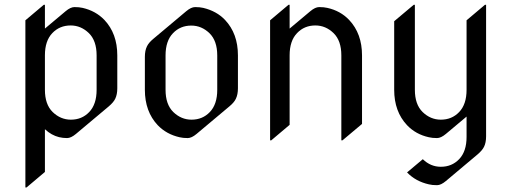

<svg xmlns="http://www.w3.org/2000/svg" viewBox="-20 -577 2174 816"><path d="M280.3 -468.8Q233.4 -468.8 202.6 -436.5Q170.9 -403.8 170.9 -341.8V-195.3Q170.9 -133.3 203.6 -101.1Q237.3 -68.4 281.2 -68.4Q328.1 -68.4 358.9 -100.6Q390.6 -133.3 390.6 -195.3V-341.8Q390.6 -403.8 357.9 -436Q324.2 -468.8 280.3 -468.8ZM265.1 9.8Q247.1 9.8 231 5.9Q198.7 -2 170.9 -27.8V153.8L92.8 219.7H87.9V-490.7L166 -556.6H170.9V-455.6L258.8 -529.3Q279.8 -546.9 296.4 -546.9Q316.9 -546.9 331.1 -543.5Q386.7 -530.8 423.8 -492.2Q478.5 -434.1 478.5 -341.8V-201.7Q478.5 -175.3 469.7 -157.2Q462.4 -142.1 442.4 -125L302.7 -7.8Q281.7 9.8 265.1 9.8Z M777.8 9.8Q757.3 9.8 743.2 6.3Q687.5 -6.3 650.4 -44.9Q595.7 -103 595.7 -195.3V-335.4Q595.7 -361.8 604.5 -379.9Q611.8 -395.5 631.8 -412.1L771.5 -529.3Q792.5 -546.9 809.1 -546.9Q829.6 -546.9 843.8 -543.5Q900.9 -529.8 936.5 -492.2Q991.2 -434.1 991.2 -341.8V-201.7Q991.2 -175.3 982.4 -157.2Q975.1 -141.6 955.1 -125L815.4 -7.8Q794.4 9.8 777.8 9.8ZM793.9 -68.4Q840.8 -68.4 871.6 -100.6Q903.3 -133.3 903.3 -195.3V-341.3Q903.3 -403.3 870.6 -435.5Q836.9 -468.3 793 -468.3Q746.1 -468.3 715.3 -436Q683.6 -403.3 683.6 -341.3V-195.3Q683.6 -133.3 716.3 -101.1Q750 -68.4 793.9 -68.4Z M1127.9 19.5V-490.7L1206.1 -556.6H1210.9V-455.6L1298.8 -529.3Q1319.8 -546.9 1336.4 -546.9Q1356.9 -546.9 1371.1 -543.5Q1426.8 -531.2 1463.9 -492.2Q1518.6 -434.1 1518.6 -341.8V-50.3L1435.5 19.5H1430.7V-341.8Q1430.7 -403.8 1397.9 -436Q1364.3 -468.8 1320.3 -468.8Q1273.4 -468.8 1242.7 -436.5Q1210.9 -403.8 1210.9 -341.8V-46.4L1132.8 19.5Z M1837.4 9.8Q1816.9 9.8 1802.7 6.3Q1747.1 -5.9 1710 -44.9Q1655.3 -103 1655.3 -195.3V-486.8L1738.3 -556.6H1743.2V-195.3Q1743.2 -133.3 1775.9 -101.1Q1809.6 -68.4 1853.5 -68.4Q1900.4 -68.4 1931.2 -100.6Q1962.9 -133.3 1962.9 -195.3V-490.7L2041 -556.6H2045.9V2.4Q2045.9 29.3 2037.1 46.9Q2029.8 62 2009.8 79.1L1875 192.4Q1854 210 1837.4 210Q1816.9 210 1802.7 206.5Q1746.6 193.8 1710 155.8L1776.9 99.6Q1810.1 131.8 1853.5 131.8Q1900.4 131.8 1931.2 99.6Q1962.9 66.9 1962.9 4.9V-81.5L1875 -7.8Q1854 9.8 1837.4 9.8Z"/></svg>

Font: Gothica
Style: Book
Weight: 400
Designer: Wojciech Kalinowski "wmk69" (wmk69@o2.pl)
Foundry: Wojciech Kalinowski "wmk69" (wmk69@o2.pl)
Version: Version 2.1.0; 2021-05-14